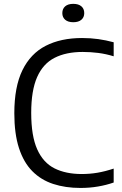

<svg xmlns="http://www.w3.org/2000/svg" viewBox="-20 -942 616 972"><path d="M387.5 9.5Q311 9.5 249.2 -10.8Q187.5 -31 143.5 -75.5Q99.5 -120 76 -192.5Q52.5 -265 52.5 -368.5Q52.5 -502.5 93.5 -586.5Q134.5 -670.5 211.2 -710Q288 -749.5 395.5 -749.5Q438.5 -749.5 477.8 -744Q517 -738.5 555.5 -728V-657Q516.5 -669 477.8 -674Q439 -679 398.5 -679Q314.5 -679 256.2 -649.2Q198 -619.5 168 -551.8Q138 -484 138 -370.5Q138 -253.5 168.5 -185.8Q199 -118 256.2 -89.5Q313.5 -61 393.5 -61Q434.5 -61 473 -67.5Q511.5 -74 555.5 -88.5V-18Q518.5 -5 476.2 2.2Q434 9.5 387.5 9.5ZM351 -829.5Q324.5 -829.5 310 -842Q295.5 -854.5 295.5 -875.5Q295.5 -897.5 310 -910Q324.5 -922.5 351 -922.5Q377.5 -922.5 392 -910Q406.5 -897.5 406.5 -875.5Q406.5 -854.5 392 -842Q377.5 -829.5 351 -829.5Z"/></svg>

Font: Encode Sans Condensed Thin
Style: Regular
Weight: 400
Version: Version 3.002